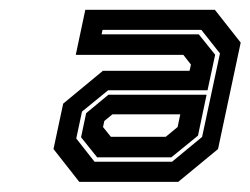

<svg xmlns="http://www.w3.org/2000/svg" viewBox="-20 -726 506 388"><path d="M140.2 -358.5 88.1 -424.8 107.7 -516.6 187.9 -582.9H363L365.9 -595.5L350.5 -615.1H133.1L152.4 -706.2H414.2L466.4 -639.9L420.6 -424.8L340.2 -358.5ZM176.3 -408.1 143.8 -448.6 154.1 -497.3 199.1 -534.6H397.5L380.1 -451.9L326.3 -408.1ZM171.1 -399.1H327.6L388.4 -449.3L424.5 -618L386.8 -665.7H187.2L185.3 -656.6H381.7L414.8 -615.4L399.4 -543.6H198.5L145.7 -500.5L134.1 -446.1ZM204 -449.6H315L338.9 -469.3L344.3 -495H207.2L190.8 -481.5L188.2 -469.3Z"/></svg>

Font: Tourney Thin
Style: Bold Italic
Weight: 700
Italic angle: -12°
Version: Version 1.015